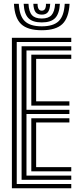

<svg xmlns="http://www.w3.org/2000/svg" viewBox="-20 -1001 421 1021"><path d="M43.2 0V-800H359V-777.5H69V-22.5H359V0ZM94.8 -45V-755H359V-732.8H120.8V-417H349V-394.8H120.8V-67.2H359V-45ZM146.5 -439.5V-710.2H359V-687.8H172.2V-462H349V-439.5ZM146.5 -89.8V-372.2H349V-349.8H172.2V-112.2H359V-89.8ZM202.2 -840.2Q126.8 -840.2 92.4 -872.9Q58 -905.5 54.2 -980.8H80Q83.2 -916.5 111.6 -888.8Q140 -861 202.2 -861Q264 -861 292.4 -888.8Q320.8 -916.5 324.2 -980.8H350Q345.8 -905.5 311.4 -872.9Q277 -840.2 202.2 -840.2ZM202.2 -881.8Q153 -881.8 130.8 -904.8Q108.5 -927.8 105.8 -980.8H131.5Q133.5 -939 149.9 -920.8Q166.2 -902.5 202.2 -902.5Q237.8 -902.5 254.1 -920.8Q270.5 -939 273 -980.8H298.5Q295.5 -927.8 273.1 -904.8Q250.8 -881.8 202.2 -881.8ZM202.2 -923.2Q179.5 -923.2 169.1 -936.6Q158.8 -950 157.2 -980.8H179.8Q179.5 -944.2 202.2 -944.2Q225.2 -944.2 224.5 -980.8H247Q245.2 -950 234.9 -936.6Q224.5 -923.2 202.2 -923.2Z"/></svg>

Font: Big Shoulders Inline Display ExtraBold
Style: Regular
Weight: 800
Designer: Patric King
Foundry: XO Type Co
Version: Version 1.000